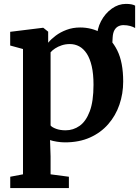

<svg xmlns="http://www.w3.org/2000/svg" viewBox="-20 -709 703 971"><path d="M541.2 -368.7 494.6 -425.1 470.2 -515.1Q470.1 -562.3 490.9 -601.8Q511.7 -641.3 545.3 -665.3Q578.9 -689.3 616.9 -689.3Q648.2 -689.3 663.4 -680.5V-567.3Q653.1 -573.6 637.9 -577.7Q622.7 -581.8 604.4 -581.9Q590.8 -582 578.7 -576.1Q566.5 -570.1 558.8 -556.6Q551.2 -543 549.8 -520.6ZM31.8 242V184.8L96.3 172.6V-461.1L31.5 -478.8V-548.1L197 -568.5H199L223.6 -548.8V-492.9Q238.2 -510.9 261.8 -528.7Q285.5 -546.5 316.9 -558.2Q348.3 -570 385.5 -570Q443.9 -570 493.4 -542.2Q543 -514.4 573 -454.2Q603 -394 603 -296.5Q603 -235 583.9 -179.5Q564.9 -124.1 527.3 -81Q489.8 -38 435 -13.5Q380.3 11 308.5 11Q288.9 11 267.4 7.5Q245.8 4 233.1 -0.6L235.8 81.5V172.6L328.4 184.8V242ZM311.8 -50Q350.6 -50 382.7 -72.6Q414.7 -95.2 433.8 -145.8Q452.9 -196.3 452.9 -280.3Q452.9 -335.1 443.9 -374.1Q434.9 -413.2 418.6 -438.1Q402.2 -462.9 380.5 -474.6Q358.8 -486.2 333.4 -486.2Q311.4 -486.2 292.3 -479.9Q273.2 -473.6 258.6 -464Q244 -454.3 235.8 -444.4V-74.4Q242.9 -65.3 263.7 -57.6Q284.4 -50 311.8 -50Z"/></svg>

Font: Merriweather Light
Style: Regular
Weight: 300
Designer: Eben Sorkin
Foundry: Eben Sorkin
Version: Version 2.100